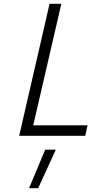

<svg xmlns="http://www.w3.org/2000/svg" viewBox="-20 -715 481 1011"><path d="M218 73 133 276H181L274 73ZM429 0 441 -55H155L303 -695H241L81 0Z"/></svg>

Font: Titillium Web
Style: Light Italic
Weight: 300
Italic angle: -13°
Version: Version 1.001;PS 57.000;hotconv 1.0.70;makeotf.lib2.5.55311